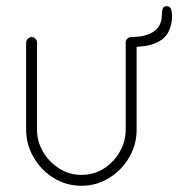

<svg xmlns="http://www.w3.org/2000/svg" viewBox="-20 -591 573 617"><path d="M242 6Q193 6 152.5 -19Q112 -44 88 -85.5Q64 -127 64 -174V-454Q64 -461 69.5 -466.5Q75 -472 82 -472Q89 -472 94 -466.5Q99 -461 99 -454V-174Q99 -137 118 -104Q137 -71 169.5 -50Q202 -29 242 -29Q282 -29 314 -49.5Q346 -70 365 -103.5Q384 -137 384 -174V-455Q384 -462 389.5 -467Q395 -472 402 -472Q410 -472 414.5 -467Q419 -462 419 -455V-174Q419 -126 395 -85Q371 -44 330.5 -19Q290 6 242 6ZM400 -440V-472Q450 -472 475 -490.5Q500 -509 500 -541Q500 -553 502.5 -562Q505 -571 515 -571Q527 -571 530 -561Q533 -551 533 -541Q533 -511 521 -488Q509 -465 480 -452.5Q451 -440 400 -440Z"/></svg>

Font: Dosis ExtraLight
Style: Regular
Weight: 250
Designer: EdgarTolentino, PabloImpallari, IginoMarini
Foundry: EdgarTolentino, PabloImpallari, IginoMarini
Version: Version 3.001; ttfautohint (v1.8.2)